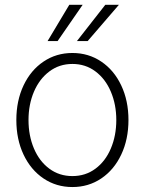

<svg xmlns="http://www.w3.org/2000/svg" viewBox="-20 -755 593 786"><path d="M46.9 -263.7Q46.9 -342.8 76.4 -405.3Q106 -467.8 158.2 -502.9Q210.4 -538.1 276.4 -538.1Q342.3 -538.1 394.5 -502.9Q446.8 -467.8 476.3 -405.3Q505.9 -342.8 505.9 -263.7Q505.9 -184.6 476.3 -122.1Q446.8 -59.6 394.5 -24.4Q342.3 10.7 276.4 10.7Q210.4 10.7 158.2 -24.4Q106 -59.6 76.4 -122.1Q46.9 -184.6 46.9 -263.7ZM456.1 -263.7Q456.1 -327.1 433.8 -379.6Q411.6 -432.1 370.8 -462.6Q330.1 -493.2 276.4 -493.2Q222.7 -493.2 181.9 -462.4Q141.1 -431.6 118.9 -379.4Q96.7 -327.1 96.7 -263.7Q96.7 -199.7 118.9 -147.2Q141.1 -94.7 181.9 -64.5Q222.7 -34.2 276.4 -34.2Q330.1 -34.2 370.8 -64.5Q411.6 -94.7 433.8 -147.2Q456.1 -199.7 456.1 -263.7ZM411.1 -735.4H466.8L338.9 -586.9H294.9ZM263.7 -735.4H318.4L215.8 -586.9H174.8Z"/></svg>

Font: Pretendard JP ExtraLight
Style: Regular
Weight: 200
Designer: Base glyphs from Inter by Rasmus Andersson; Hangeul glyphs from Noto Sans CJK(Source Han Sans) by Jang Soo-young and Kan
Foundry: Kil Hyung-jin
Version: Version 1.309